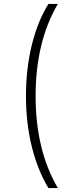

<svg xmlns="http://www.w3.org/2000/svg" viewBox="-20 -762 361 976"><path d="M112 -274Q112 -412 141.5 -532.5Q171 -653 226 -742H274Q161 -549 161 -274Q161 1 274 194H226Q171 102 141.5 -17Q112 -136 112 -274Z"/></svg>

Font: Idrija Light
Style: Regular
Weight: 300
Designer: Julieta Ulanovsky
Foundry: Julieta Ulanovsky
Version: Version 7.200